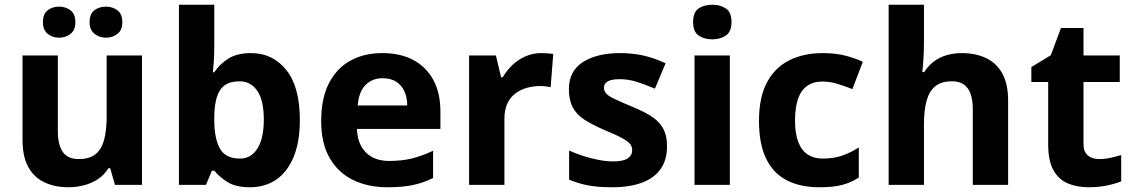

<svg xmlns="http://www.w3.org/2000/svg" viewBox="-20 -780 4782 810"><path d="M579 -546V0H465L445 -70H437Q420 -42 393.5 -24.5Q367 -7 335 1.5Q303 10 269 10Q211 10 167 -11Q123 -32 99 -76Q75 -120 75 -190V-546H224V-227Q224 -169 245 -139Q266 -109 312 -109Q358 -109 383.5 -130Q409 -151 419.5 -191Q430 -231 430 -289V-546ZM161 -686Q161 -721 181 -736.5Q201 -752 229 -752Q257 -752 277.5 -736.5Q298 -721 298 -686Q298 -653 277.5 -637Q257 -621 229 -621Q201 -621 181 -637.5Q161 -654 161 -686ZM358 -686Q358 -721 378 -736.5Q398 -752 427 -752Q455 -752 475.5 -736.5Q496 -721 496 -686Q496 -653 475.5 -637Q455 -621 427 -621Q399 -621 378.5 -637.5Q358 -654 358 -686Z M884 -583Q884 -552 882 -522Q880 -492 878 -475H884Q906 -509 943 -532.5Q980 -556 1039 -556Q1131 -556 1188 -484.5Q1245 -413 1245 -274Q1245 -181 1218.5 -117.5Q1192 -54 1145 -22Q1098 10 1035 10Q975 10 940.5 -11.5Q906 -33 884 -60H874L849 0H735V-760H884ZM991 -437Q952 -437 929 -421Q906 -405 895.5 -372.5Q885 -340 884 -291V-275Q884 -196 907.5 -153.5Q931 -111 993 -111Q1039 -111 1066 -153.5Q1093 -196 1093 -276Q1093 -356 1065.5 -396.5Q1038 -437 991 -437Z M1593 -556Q1669 -556 1723.5 -527Q1778 -498 1808 -443Q1838 -388 1838 -308V-236H1486Q1488 -173 1523.5 -137Q1559 -101 1622 -101Q1675 -101 1718 -111.5Q1761 -122 1807 -144V-29Q1767 -9 1722.5 0.5Q1678 10 1615 10Q1533 10 1470 -20.5Q1407 -51 1371 -113Q1335 -175 1335 -269Q1335 -365 1367.5 -428.5Q1400 -492 1458 -524Q1516 -556 1593 -556ZM1594 -450Q1551 -450 1522.5 -422Q1494 -394 1489 -335H1698Q1698 -368 1686.5 -394Q1675 -420 1652 -435Q1629 -450 1594 -450Z M2264 -556Q2275 -556 2290 -555Q2305 -554 2314 -552L2303 -412Q2296 -414 2282.5 -415.5Q2269 -417 2259 -417Q2230 -417 2203 -409.5Q2176 -402 2154.5 -386Q2133 -370 2120.5 -343.5Q2108 -317 2108 -278V0H1959V-546H2072L2094 -454H2101Q2117 -482 2141 -505Q2165 -528 2196.5 -542Q2228 -556 2264 -556Z M2794 -162Q2794 -107 2768 -68.5Q2742 -30 2690 -10Q2638 10 2561 10Q2504 10 2463 2.5Q2422 -5 2381 -22V-145Q2425 -125 2476 -112Q2527 -99 2566 -99Q2610 -99 2628.5 -112Q2647 -125 2647 -146Q2647 -160 2639.5 -171Q2632 -182 2607 -196Q2582 -210 2529 -232Q2478 -254 2445 -275.5Q2412 -297 2396 -327.5Q2380 -358 2380 -404Q2380 -480 2439 -518Q2498 -556 2596 -556Q2647 -556 2693 -546Q2739 -536 2788 -513L2743 -406Q2703 -423 2667 -434.5Q2631 -446 2594 -446Q2561 -446 2544.5 -437Q2528 -428 2528 -410Q2528 -397 2536.5 -386.5Q2545 -376 2569.5 -364Q2594 -352 2642 -332Q2689 -313 2723 -292.5Q2757 -272 2775.5 -241.5Q2794 -211 2794 -162Z M3059 -546V0H2910V-546ZM2985 -760Q3018 -760 3042 -744.5Q3066 -729 3066 -687Q3066 -646 3042 -630Q3018 -614 2985 -614Q2951 -614 2927.5 -630Q2904 -646 2904 -687Q2904 -729 2927.5 -744.5Q2951 -760 2985 -760Z M3437 10Q3356 10 3299 -19.5Q3242 -49 3212 -111Q3182 -173 3182 -270Q3182 -370 3216 -433Q3250 -496 3310.5 -526Q3371 -556 3450 -556Q3506 -556 3547.5 -545Q3589 -534 3620 -519L3576 -404Q3541 -418 3510.5 -427Q3480 -436 3450 -436Q3411 -436 3385 -417.5Q3359 -399 3346.5 -362.5Q3334 -326 3334 -271Q3334 -217 3347.5 -181.5Q3361 -146 3387 -128.5Q3413 -111 3450 -111Q3497 -111 3533 -123.5Q3569 -136 3603 -158V-31Q3569 -9 3531.5 0.5Q3494 10 3437 10Z M3878 -605Q3878 -565 3875.5 -528Q3873 -491 3871 -476H3879Q3897 -504 3921 -521.5Q3945 -539 3974.5 -547.5Q4004 -556 4037 -556Q4096 -556 4140 -535Q4184 -514 4208.5 -470Q4233 -426 4233 -356V0H4084V-319Q4084 -378 4062.5 -407.5Q4041 -437 3996 -437Q3951 -437 3925.5 -416Q3900 -395 3889 -355Q3878 -315 3878 -257V0H3729V-760H3878Z M4616 -109Q4641 -109 4664 -114Q4687 -119 4710 -126V-15Q4686 -5 4650.5 2.5Q4615 10 4573 10Q4524 10 4485.5 -6Q4447 -22 4424.5 -61.5Q4402 -101 4402 -171V-434H4331V-497L4413 -547L4456 -662H4551V-546H4704V-434H4551V-171Q4551 -140 4569 -124.5Q4587 -109 4616 -109Z"/></svg>

Font: Noto Sans Devanagari
Style: Bold
Weight: 700
Version: Version 2.003